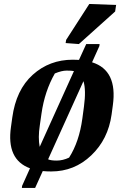

<svg xmlns="http://www.w3.org/2000/svg" viewBox="-20 -835 610 947"><path d="M250.5 -472.7Q200.2 -384.8 184.6 -274.4L176.3 -216.3Q167 -155.8 175.8 -110.8L344.7 -484.4Q333.5 -486.8 308.6 -486.8Q284.2 -486.8 250.5 -472.7ZM320.8 -57.6Q370.6 -135.7 386.2 -250.5L394 -308.6Q405.3 -391.1 391.6 -434.6L217.3 -49.3Q230 -43 259.8 -43Q290 -43 320.8 -57.6ZM338.9 -540.5Q355 -540.5 369.6 -539.6L405.3 -617.7H471.2L470.2 -607.9L434.1 -527.8Q560.5 -488.3 536.6 -315.9L530.3 -269.5Q513.2 -147.9 430.2 -68.8Q347.2 10.7 232.4 10.7Q210.4 10.7 190.9 8.8L153.3 91.8H87.9L88.9 82L127.9 -4.9Q10.7 -47.9 34.2 -209.5L40.5 -254.9Q59.1 -392.1 141.6 -466.3Q224.1 -540.5 338.9 -540.5ZM306.2 -638.2 420.4 -815.4 552.7 -810.5 547.9 -778.3 369.1 -617.7 303.7 -622.6Z"/></svg>

Font: NoticiaText-BoldItalic
Style: Bold Italic
Weight: 700
Italic angle: -8°
Designer: JM Sole
Foundry: JM Sole
Version: Version 1.003